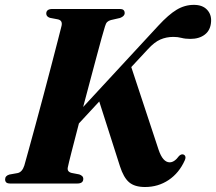

<svg xmlns="http://www.w3.org/2000/svg" viewBox="-26 -736 866 770"><path d="M246 -65Q242 -47.5 261 -42.5L292 -36.5Q299 -34 303.5 -29.8Q308 -25.5 308 -18.5Q308 0 283.5 0H16Q3.5 0 -1 -4.5Q-5.5 -9 -5.5 -16.5Q-5.5 -31 11.5 -36L45 -42Q63 -46 71.5 -72Q76.5 -89 88.2 -132Q100 -175 115.8 -232.8Q131.5 -290.5 148.2 -353.2Q165 -416 180 -473.8Q195 -531.5 206 -574Q217 -616.5 221 -633Q225.5 -654.5 205.5 -658.5L174 -664.5Q159.5 -669.5 159.5 -681.5Q159.5 -700 184.5 -700H455Q474 -700 474 -683.5Q474 -671 455.5 -664L418.5 -655.5Q409.5 -653 404 -647.8Q398.5 -642.5 395 -630Q390.5 -616 381.5 -583.5Q372.5 -551 360.5 -506Q348.5 -461 334.8 -409.8Q321 -358.5 307.5 -307L609 -633Q650 -677.5 682.5 -697Q715 -716.5 751.5 -716.5Q786 -716.5 804.2 -697.2Q822.5 -678 820.5 -649Q818.5 -615.5 796 -597.8Q773.5 -580 737.5 -580Q717 -580 702 -584Q687 -588 669.5 -588Q641 -588 617 -577.5Q593 -567 567 -538.5L500.5 -467L610 -135.5Q627 -85 654.5 -85Q673.5 -85 692 -110.5Q701 -119 709 -116.5Q714.5 -115 717 -109.2Q719.5 -103.5 715 -93Q692.5 -42.5 650.5 -14.2Q608.5 14 555.5 14Q514 14 491.8 -5Q469.5 -24 455 -69.5L372 -329L290.5 -241Q273.5 -176 261 -127Q248.5 -78 246 -65Z"/></svg>

Font: Fraunces 72pt S000
Style: Bold Italic
Weight: 700
Italic angle: -16°
Version: Version 1.000; ttfautohint (v1.8.3)